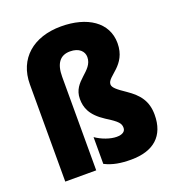

<svg xmlns="http://www.w3.org/2000/svg" viewBox="-139 -876 913 997"><g transform="rotate(-20 317.5 -377.5)"><path d="M556 -583C556 -699 453 -765 309 -765C156 -765 55 -679 55 -537V0H226V-517C226 -589 253 -627 309 -627C359 -627 384 -600 384 -569C384 -490 273 -477 273 -377C273 -330 288 -284 362 -236C425 -197 435 -183 435 -159C435 -139 418 -127 386 -127C352 -127 306 -143 272 -167V-19C315 3 361 10 416 10C541 10 610 -51 610 -168C610 -244 575 -287 515 -328C469 -359 448 -376 448 -394C448 -439 556 -459 556 -583Z"/></g></svg>

Font: Noto Sans Georgian Condensed Black
Style: Regular
Weight: 900
Width: 3
Designer: Monotype Design Team, Akaki Razmadze
Foundry: Google LLC
Version: Version 2.005